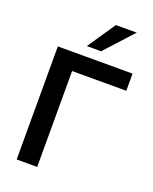

<svg xmlns="http://www.w3.org/2000/svg" viewBox="-169 -1032 898 1125"><g transform="rotate(20 279.5 -469.5)"><path d="M77 0V-705H543V-598H205V0ZM236 -765 354 -939H484L325 -765Z"/></g></svg>

Font: Nunito Sans 12pt ExtraLight
Style: Regular
Weight: 200
Designer: Vernon Adams
Foundry: Vernon Adams
Version: Version 3.101;gftools[0.9.27]